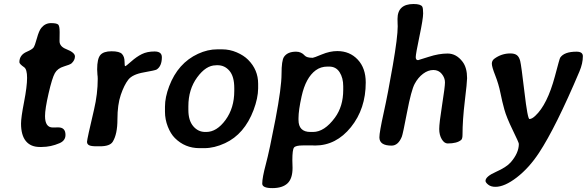

<svg xmlns="http://www.w3.org/2000/svg" viewBox="-20 -733 2940 962"><path d="M205.6 -151.4Q205.6 -94.2 244.6 -94.2Q245.1 -94.2 246.1 -94.2Q264.6 -94.7 272 -94.7Q308.1 -94.7 308.1 -57.1Q308.1 -28.3 278.3 -15.6Q234.4 3.4 189 3.4H179.2Q133.8 3.4 109.6 -26.1Q85.4 -55.7 85.4 -113.8Q85.4 -144.5 100.6 -222.2Q115.7 -299.8 115.7 -342.8Q115.7 -385.7 101.1 -396Q77.1 -412.6 77.1 -421.4Q77.1 -458 115.2 -474.1Q141.1 -485.4 147.9 -494.6Q154.8 -503.9 165 -541.5Q175.3 -579.1 187 -593.3Q206.5 -617.2 235.6 -617.2Q264.6 -617.2 272 -609.4Q278.8 -602.1 278.8 -572.3Q278.8 -570.3 278.8 -568.4Q278.3 -535.2 278.3 -526.9Q278.3 -500 312 -486.8Q355.5 -469.7 355.5 -450.4Q355.5 -431.2 338.4 -415.5Q331.1 -409.2 299.8 -399.9Q268.6 -390.6 254.9 -366.5Q241.2 -342.3 223.4 -264.9Q205.6 -187.5 205.6 -151.4Z M481 0H464.4Q436.5 0 426.3 -5.4Q416 -10.7 416 -22.7Q416 -34.7 451.2 -184.1Q469.7 -263.2 469.7 -337.9L469.2 -351.1L468.3 -357.4L466.8 -385.3Q466.8 -439 482.9 -457.5Q499 -476.1 539.1 -476.1Q579.1 -476.1 591.6 -462.2Q604 -448.2 604 -424.8Q604 -401.4 607.4 -401.4Q610.8 -401.4 637.5 -425Q664.1 -448.7 690.7 -461.9Q717.3 -475.1 754.2 -475.1Q791 -475.1 791 -446.3Q791 -401.9 765.1 -384.8Q758.3 -380.4 700.9 -370.4Q643.6 -360.4 622.8 -333.7Q602.1 -307.1 585.2 -257.8Q568.4 -208.5 568.4 -134.8Q568.4 -61 544.9 -22.9Q530.8 0 481 0Z M923.8 -200.7V-182.1Q923.8 -129.4 948.2 -100.6Q972.7 -71.8 1008.3 -71.8H1013.2Q1065.9 -71.8 1109.9 -131.8Q1153.8 -191.9 1153.8 -277.3V-291.5Q1153.8 -349.6 1129.9 -377.9Q1106 -406.2 1070.3 -406.2H1065.4L1061 -405.8Q1012.2 -405.8 968 -345.5Q923.8 -285.2 923.8 -200.7ZM1003.9 9.3H979.5Q906.7 9.3 856 -41.5Q835 -62.5 820.8 -98.6Q806.6 -134.8 806.6 -172.9V-196.8Q806.6 -197.8 806.6 -198.7Q806.6 -245.6 827.6 -300.8Q871.6 -417 972.2 -463.4Q1020.5 -485.8 1068.8 -485.8H1092.8Q1130.9 -485.8 1166 -470.7Q1201.2 -455.6 1223.1 -433.6Q1273.4 -383.3 1273.4 -313.5V-290Q1272.9 -241.2 1250.5 -181.6Q1204.6 -60.5 1107.4 -15.6Q1053.7 9.3 1003.9 9.3Z M1535.6 -71.8H1548.3Q1605.5 -71.8 1658.2 -143.6Q1699.7 -200.2 1699.7 -282.2V-300.8Q1699.7 -342.8 1681.6 -371.1Q1663.6 -399.4 1629.4 -399.4H1620.6Q1587.4 -399.4 1562 -380.9Q1511.7 -343.8 1491.2 -250.5Q1475.6 -180.2 1475.6 -141.1V-132.3Q1475.6 -71.8 1535.6 -71.8ZM1293.9 187Q1293.9 157.2 1312 89.6Q1330.1 22 1360.4 -136.5Q1390.6 -294.9 1390.6 -362.3Q1390.6 -429.7 1402.8 -447.8Q1420.4 -474.1 1463.4 -474.1Q1489.7 -474.1 1506.8 -454.6Q1516.6 -443.4 1546.9 -443.4Q1551.8 -443.4 1592.3 -460.2Q1632.8 -477.1 1669.9 -477.1Q1732.4 -477.1 1772.5 -434.3Q1812.5 -391.6 1812.5 -319.8Q1812.5 -188 1738.3 -95.9Q1664.1 -3.9 1558.6 -3.9L1547.4 -4.4H1498.5Q1460.9 -4.4 1452.9 6.6Q1444.8 17.6 1444.8 70.3L1445.8 108.4Q1445.8 162.1 1420.4 185.8Q1395 209.5 1344.5 209.5Q1293.9 209.5 1293.9 187Z M2074.7 -431.6Q2077.1 -431.6 2127.9 -448.2Q2178.7 -464.8 2222.7 -464.8Q2266.6 -464.8 2297.9 -423.3Q2320.3 -393.6 2320.3 -341.3Q2320.3 -320.8 2308.8 -225.8Q2297.4 -130.9 2297.4 -58.1Q2297.4 -38.1 2291 -32.2Q2270.5 -14.2 2223.1 -14.2Q2206.1 -14.2 2193.4 -35.4Q2180.7 -56.6 2180.7 -86.4Q2180.7 -116.2 2195.1 -207Q2209.5 -297.9 2209.5 -320.3Q2209.5 -342.8 2193.6 -362.5Q2177.7 -382.3 2151.4 -382.3Q2125 -382.3 2099.9 -363.5Q2074.7 -344.7 2057.6 -312.7Q2040.5 -280.8 2019.5 -170.7Q1998.5 -60.5 1993.2 -47.9Q1975.1 -3.4 1941.9 -3.4Q1880.9 -3.4 1880.9 -44.9Q1880.9 -70.3 1902.3 -167.2Q1923.8 -264.2 1948.2 -405.8Q1972.7 -547.4 1972.7 -601.1L1972.2 -613.3Q1971.7 -625.5 1971.7 -638.2Q1971.7 -712.9 2052.2 -712.9Q2087.9 -712.9 2095.7 -699.7Q2100.1 -692.4 2100.1 -665.5Q2100.1 -638.7 2081.5 -550.3Q2063 -461.9 2063 -446.8Q2063 -431.6 2074.7 -431.6Z M2579.6 -12.2Q2579.6 -18.6 2548.8 -81.5Q2518.1 -144.5 2507.1 -184.1Q2496.1 -223.6 2487.3 -267.6Q2478.5 -311.5 2461.4 -355Q2444.3 -398.4 2444.3 -413.8Q2444.3 -429.2 2456.5 -438.5Q2492.7 -465.3 2537.1 -465.3Q2558.1 -465.3 2569.6 -456.8Q2581.1 -448.2 2586.4 -427.5Q2591.8 -406.7 2607.7 -271.7Q2623.5 -136.7 2632.8 -136.7Q2645 -136.7 2661.6 -152.3Q2722.2 -208.5 2760.3 -350.6Q2783.7 -439.5 2786.6 -443.8Q2806.6 -474.1 2868.7 -474.1Q2900.4 -474.1 2900.4 -451.2Q2900.4 -415.5 2883.3 -375Q2764.6 -94.7 2680.7 32.7Q2630.9 108.4 2569.6 155.8Q2508.3 203.1 2462.4 203.1Q2439.5 203.1 2426 192.1Q2412.6 181.2 2412.6 173.3Q2412.6 151.4 2464.8 128.2Q2517.1 105 2538.6 80.6Q2579.6 33.7 2579.6 -12.2Z"/></svg>

Font: Averia Libre
Style: Bold Italic
Weight: 700
Italic angle: -6.90001°
Version: Version 1.002